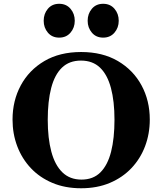

<svg xmlns="http://www.w3.org/2000/svg" viewBox="-20 -983 860 1017"><path d="M409.7 14.2Q324.7 14.2 257.6 -14.2Q190.4 -42.5 143.3 -92.5Q96.2 -142.6 71.3 -208.5Q46.4 -274.4 46.4 -349.6Q46.4 -449.7 90.1 -530.8Q133.8 -611.8 215.1 -659.7Q296.4 -707.5 409.7 -707.5Q522.9 -707.5 604.5 -659.7Q686 -611.8 729.7 -530.8Q773.4 -449.7 773.4 -349.6Q773.4 -274.4 748.5 -208.5Q723.6 -142.6 676.3 -92.5Q628.9 -42.5 561.8 -14.2Q494.6 14.2 409.7 14.2ZM411.6 -31.7Q473.6 -31.7 512 -70.1Q550.3 -108.4 568.4 -179.4Q586.4 -250.5 586.4 -348.6Q586.4 -446.8 567.6 -517.1Q548.8 -587.4 509.8 -624.8Q470.7 -662.1 408.7 -662.1Q347.2 -662.1 308.3 -624.8Q269.5 -587.4 251.2 -517.1Q232.9 -446.8 232.9 -348.6Q232.9 -250.5 252 -179.4Q271 -108.4 310.5 -70.1Q350.1 -31.7 411.6 -31.7ZM526.4 -783.7Q488.8 -783.7 466.6 -810.1Q444.3 -836.4 444.3 -873Q444.3 -910.2 466.6 -936.5Q488.8 -962.9 526.4 -962.9Q564 -962.9 586.4 -936.5Q608.9 -910.2 608.9 -873Q608.9 -836.4 586.4 -810.1Q564 -783.7 526.4 -783.7ZM293.5 -783.7Q255.9 -783.7 233.6 -810.1Q211.4 -836.4 211.4 -873Q211.4 -910.2 233.6 -936.5Q255.9 -962.9 293.5 -962.9Q331.1 -962.9 353.5 -936.5Q376 -910.2 376 -873Q376 -836.4 353.5 -810.1Q331.1 -783.7 293.5 -783.7Z"/></svg>

Font: Gelasio
Style: Bold
Weight: 700
Designer: Eben Sorkin
Foundry: Eben Sorkin
Version: Version 1.008